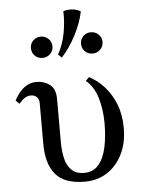

<svg xmlns="http://www.w3.org/2000/svg" viewBox="-55 -813 649 871"><g transform="rotate(-5 269.5 -377.0)"><path d="M356 -456Q393 -437 424 -403Q455 -369 474 -321Q493 -273 493 -212Q493 -144 467.5 -93Q442 -42 398 -13.5Q354 15 296 15Q204 15 163.5 -33Q123 -81 123 -171V-358Q123 -375 113 -385.5Q103 -396 86 -396Q73 -396 61 -389.5Q49 -383 31 -363L15 -379Q55 -455 116 -455Q151 -455 177 -435.5Q203 -416 203 -369V-171Q203 -134 210.5 -100.5Q218 -67 238.5 -46Q259 -25 297 -25Q338 -25 362.5 -54Q387 -83 397.5 -132Q408 -181 408 -241Q408 -306 391.5 -359Q375 -412 340 -440ZM266 -764Q283 -770 305.5 -768.5Q328 -767 345 -756Q335 -706 306.5 -650.5Q278 -595 241 -555L225 -570Q250 -616 259 -667.5Q268 -719 266 -764ZM154 -561Q133 -561 119 -575Q105 -589 105 -610Q105 -630 119 -644Q133 -658 154 -658Q174 -658 188.5 -644Q203 -630 203 -610Q203 -589 188.5 -575Q174 -561 154 -561ZM382 -561Q361 -561 347 -575Q333 -589 333 -610Q333 -630 347 -644Q361 -658 382 -658Q402 -658 416.5 -644Q431 -630 431 -610Q431 -589 416.5 -575Q402 -561 382 -561Z"/></g></svg>

Font: Bona Nova SC
Style: Regular
Weight: 400
Designer: Mateusz Machalski
Foundry: Capitalics
Version: Version 4.001; ttfautohint (v1.8.4.7-5d5b)